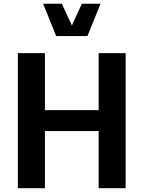

<svg xmlns="http://www.w3.org/2000/svg" viewBox="-20 -988 752 1008"><path d="M498 -409.7H215.8V-709H73.7V0H215.8V-299.8H498V0H639.6V-709H498ZM274.9 -798.8H439L507.8 -968.3H409.7L357.4 -854.5L304.7 -968.3H206.5Z"/></svg>

Font: Estedad Bold
Style: Regular
Weight: 700
Designer: Amin Abedi
Version: Version 7.3